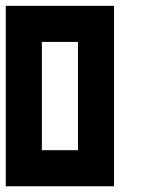

<svg xmlns="http://www.w3.org/2000/svg" viewBox="-20 -445 488 665"><path d="M250 75.2V-299.8H125V75.2ZM0 200.2V-424.8H375V200.2Z"/></svg>

Font: Ishtika
Style: Block
Weight: 400
Designer: Kailash Nadh
Version: Version 2.3